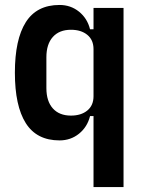

<svg xmlns="http://www.w3.org/2000/svg" viewBox="-20 -554 584 774"><path d="M357 -86H343Q332 -42 298.5 -15Q265 12 220 12Q128 12 84 -57.5Q40 -127 40 -261Q40 -395 84 -464.5Q128 -534 220 -534Q265 -534 298.5 -507Q332 -480 343 -436H357V-522H478V200H357ZM266 -88Q307 -88 332 -108.5Q357 -129 357 -166V-356Q357 -393 332 -413.5Q307 -434 266 -434Q219 -434 193 -405Q167 -376 167 -323V-199Q167 -146 193 -117Q219 -88 266 -88Z"/></svg>

Font: IBM Plex Sans Cond SmBld
Style: Regular
Weight: 600
Width: 3
Designer: Mike Abbink, Paul van der Laan, Pieter van Rosmalen
Foundry: Bold Monday
Version: Version 1.3